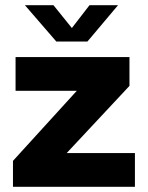

<svg xmlns="http://www.w3.org/2000/svg" viewBox="-20 -720 570 740"><path d="M30 -100 276 -370H40V-500H479V-389L237 -130H500V0H30ZM197 -560 76 -700H186L257 -612L325 -700H435L317 -560Z"/></svg>

Font: Goli Bold
Style: Regular
Weight: 700
Designer: jaikishan Patel
Foundry: MagicType
Version: Version 1.000